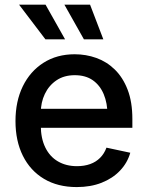

<svg xmlns="http://www.w3.org/2000/svg" viewBox="-20 -779 623 811"><path d="M304.2 11.2Q224.1 11.2 166 -23.4Q107.9 -58.1 76.7 -120.8Q45.4 -183.6 45.4 -267.6Q45.4 -351.1 76.4 -414.6Q107.4 -478 163.8 -513.9Q220.2 -549.8 295.4 -549.8Q343.3 -549.8 387 -534.2Q430.7 -518.6 464.8 -485.4Q499 -452.1 519 -400.4Q539.1 -348.6 539.1 -276.4V-239.3H104V-319.3H483.9L434.1 -293Q434.1 -342.8 418.2 -380.9Q402.3 -418.9 371.8 -440.2Q341.3 -461.4 295.9 -461.4Q250.5 -461.4 218.5 -439.7Q186.5 -418 169.4 -382.1Q152.3 -346.2 152.3 -303.2V-250Q152.3 -194.8 171.4 -156Q190.4 -117.2 224.9 -97.2Q259.3 -77.1 305.2 -77.1Q335.9 -77.1 360.6 -85.9Q385.3 -94.7 402.8 -112.3Q420.4 -129.9 429.7 -155.3L530.3 -133.8Q518.1 -90.8 486.8 -58.1Q455.6 -25.4 409.2 -7.1Q362.8 11.2 304.2 11.2ZM334.5 -612.8 252 -759.3H360.4L416.5 -612.8ZM171.9 -612.8 60.5 -759.3H172.4L254.9 -612.8Z"/></svg>

Font: Inter 16pt Medium
Style: Regular
Weight: 500
Version: Version 4.001;git-66647c0bb